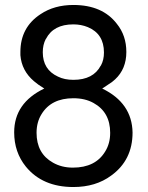

<svg xmlns="http://www.w3.org/2000/svg" viewBox="-20 -729 596 772"><path d="M391 -373Q511 -315 513 -196Q513 -85 427 -23Q365 23 275 23Q151 23 84 -59Q37 -117 37 -197Q37 -315 158 -373Q132 -389 116 -403Q67 -445 62 -507V-508V-520Q62 -619 143 -672Q198 -709 275 -709Q392 -709 450 -633Q488 -586 488 -520Q488 -452 443 -410L430 -399ZM275 -631Q195 -631 165 -573L164 -572Q152 -549 152 -519Q152 -449 213 -421Q239 -408 275 -408Q355 -408 385 -465Q386 -465 386 -466Q398 -488 398 -518Q398 -593 333 -620Q306 -631 275 -631ZM275 -334Q186 -334 147 -270Q127 -238 127 -195Q127 -112 193 -75Q228 -55 273 -55Q364 -55 403 -120Q423 -152 423 -195Q423 -278 356 -315Q322 -334 275 -334Z"/></svg>

Font: Ekushey Amar Bangla
Style: Regular
Weight: 400
Designer: Al Mamun Sumon
Foundry: Al Mamun Sumon
Version: Version 1.0